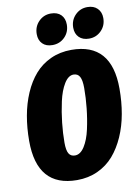

<svg xmlns="http://www.w3.org/2000/svg" viewBox="-102 -1006 785 1093"><g transform="rotate(-10 290.5 -460.0)"><path d="M249 -761.2Q212.4 -761.2 191.7 -782Q170.9 -802.7 170.9 -837.9Q170.9 -881.3 199.7 -910.6Q228.5 -939.9 270 -939.9Q307.6 -939.9 328.4 -918.9Q349.1 -897.9 349.1 -862.8Q349.1 -819.3 320.3 -790.3Q291.5 -761.2 249 -761.2ZM460.9 -761.2Q423.8 -761.2 402.8 -782.2Q381.8 -803.2 381.8 -837.9Q381.8 -881.3 410.6 -910.6Q439.5 -939.9 481 -939.9Q517.6 -939.9 538.8 -918.7Q560.1 -897.5 560.1 -862.8Q560.1 -819.3 531.2 -790.3Q502.4 -761.2 460.9 -761.2ZM349.1 -715.8Q581.1 -715.8 581.1 -451.2Q581.1 -375 568.8 -306.2Q556.6 -237.3 530.3 -177.5Q503.9 -117.7 466.1 -74Q428.2 -30.3 373.8 -5.1Q319.3 20 253.9 20Q22.9 20 22.9 -246.1Q22.9 -322.3 35.2 -390.9Q47.4 -459.5 73.2 -519.3Q99.1 -579.1 137 -622.6Q174.8 -666 229 -690.9Q283.2 -715.8 349.1 -715.8ZM336.9 -575.2Q306.6 -575.2 282.7 -536.1Q258.8 -497.1 245.6 -437.3Q232.4 -377.4 225.8 -316.7Q219.2 -255.9 219.2 -202.1Q219.2 -157.7 230.5 -138.9Q241.7 -120.1 266.1 -120.1Q297.4 -120.1 321.3 -157.7Q345.2 -195.3 358.2 -253.9Q371.1 -312.5 377.4 -372.6Q383.8 -432.6 383.8 -488.8Q383.8 -534.7 372.6 -554.9Q361.3 -575.2 336.9 -575.2Z"/></g></svg>

Font: Fira Sans Compressed Heavy
Style: Italic
Weight: 900
Width: 3
Italic angle: -8°
Designer: Carrois Corporate & Edenspiekermann AG
Foundry: Carrois Corporate GbR & Edenspiekermann AG
Version: Version 4.203;PS 004.203;hotconv 1.0.88;makeotf.lib2.5.64775